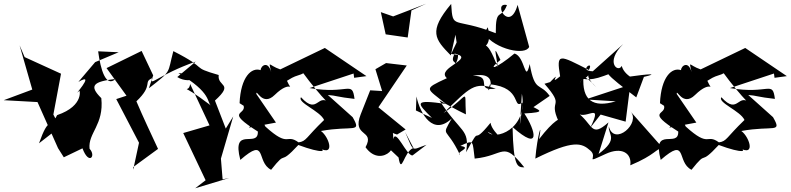

<svg xmlns="http://www.w3.org/2000/svg" viewBox="-30 -834 4237 1029"><path d="M291 -153 256 -220 297 -439 102 -528 75 -591 143 -354 -10 -297 171 -287 281 -40 312 9 412 -39C446 53 487 3 450 -37C441 -122 528 -164 513 -308C445 -375 469 -397 590 -411C537 -363 509 -461 496 -559L606 -554L480 -501L390 -395C493 -455 346 -299 395 -347C395 -362 427 -268 276 -217C237 -137 234 -221 179 -66Z M920 -421C994 -375 1085 -437 926 -442C1107 -337 1078 -284 1101 -268C913 -411 982 -320 989 -384L1093 -162L952 -121L1072 132L1016 175L1198 120L1163 127L1154 16L1220 -210L1180 -145L1122 -295C1227 -390 1134 -367 1142 -432C983 -478 1098 -459 899 -560C866 -438 894 -459 768 -361L791 -430L729 -561L541 -469L648 -321L593 -303L715 -69L684 75L683 62L817 -36C778 -120 738 -204 701 -291C796 -381 733 -394 788 -416C766 -365 817 -432 1019 -504Z M1868 -417 1934 -426 1711 -577 1472 -462C1404 -485 1409 -520 1427 -431C1412 -518 1366 -481 1367 -458C1318 -475 1260 -422 1254 -281L1276 -267C1289 -215 1173 -242 1352 -129C1355 -36 1209 -164 1258 23C1405 -105 1340 34 1423 76C1515 -40 1457 64 1569 -57C1697 -9 1740 -19 1657 -55C1775 25 1736 -99 1690 -132C1863 -163 1910 -118 1860 -206L1727 -325C1772 -322 1778 -314 1870 -304C1857 -406 1838 -326 1629 -362L1865 -440ZM1535 -417C1573 -439 1648 -435 1566 -491C1567 -466 1753 -239 1748 -272C1669 -352 1678 -209 1583 -313C1562 -284 1685 -240 1707 -191C1608 -96 1613 -77 1570 -71C1501 -121 1522 -38 1392 -156C1346 -257 1335 -179 1304 -150L1449 -177L1344 -330C1342 -364 1375 -259 1442 -325C1534 -415 1539 -329 1508 -401Z M2106 10C2122 109 2134 -24 2186 -41L2141 -127C2191 -11 2173 -31 2256 -58L2181 -1C2148 2 2092 -150 2077 -88C2083 -186 2012 -137 2098 -113L2144 -140L1998 -259L2150 -483L2039 -496L1982 -463L2018 -346L1954 -350L1903 -221C1854 -97 1982 -142 1929 -45C2019 81 2152 -90 2013 -78ZM2011 -769 2037 -650 2155 -633 2175 -778 2254 -814 2077 -746Z M2564 -654C2625 -568 2788 -535 2806 -583L2744 -808C2701 -654 2607 -825 2687 -807C2656 -724 2626 -799 2627 -656C2397 -746 2397 -669 2388 -813C2264 -665 2301 -624 2386 -537L2411 -648C2429 -521 2444 -510 2359 -445C2464 -527 2368 -473 2407 -547C2525 -520 2303 -470 2365 -415C2233 -354 2256 -363 2360 -277C2184 -302 2203 -284 2285 -202L2199 -242L2202 -317C2223 -219 2293 -105 2391 -199C2332 -94 2361 -161 2435 -4C2407 -19 2506 -42 2437 -52C2515 -90 2501 -74 2514 16C2676 0 2663 -84 2780 63C2743 62 2722 63 2717 -153C2872 -16 2840 -135 2780 -226C2904 -232 2854 -245 2829 -260L2916 -320C2863 -394 2836 -335 2809 -491C2783 -379 2785 -533 2727 -547C2628 -464 2576 -452 2652 -513C2613 -596 2625 -565 2638 -474C2567 -650 2584 -563 2436 -646L2388 -545C2578 -513 2490 -596 2499 -594C2574 -554 2607 -603 2584 -688ZM2467 -221C2458 -367 2491 -326 2347 -228C2491 -367 2510 -397 2627 -359C2510 -343 2617 -428 2504 -428C2676 -460 2556 -281 2596 -382C2775 -365 2712 -239 2773 -287L2756 -164L2767 -332C2802 -138 2617 -79 2584 -128C2734 -42 2607 -115 2599 -176C2487 -37 2558 -184 2468 -18C2488 -145 2441 -118 2325 -296C2372 -271 2418 -244 2467 -221Z M3189 -220 3323 -182 3348 -380 3108 -301 3270 -291C3147 -254 3088 -297 3097 -425C3064 -363 3045 -320 3085 -403C3163 -442 3080 -447 3166 -366C3050 -499 3036 -363 3206 -427L3309 -465C3149 -483 3230 -428 3380 -312L3421 -422C3503 -441 3453 -439 3333 -422C3426 -393 3319 -414 3302 -481C3285 -442 3209 -498 3310 -598L3147 -452C3065 -454 3157 -516 3126 -459C2968 -539 2950 -554 2972 -425C2902 -366 2991 -469 2918 -394L2888 -385C3004 -252 2905 -309 2964 -183C3019 -148 3017 -295 2859 -88C2879 -200 2849 -107 2839 16C3043 -85 3087 -69 3134 -27C3178 11 3094 47 3216 -9C3302 -49 3357 -13 3348 52C3484 -5 3484 -37 3522 -41L3348 -238C3408 -176 3262 -47 3233 -156C3228 -112 3288 -91 3178 -9L3231 -178C3133 -91 3151 -170 3058 -236C3099 -175 3208 -303 3134 -150Z M4121 -417 4187 -426 3964 -577 3725 -462C3657 -485 3662 -520 3680 -431C3665 -518 3619 -481 3620 -458C3571 -475 3513 -422 3507 -281L3529 -267C3542 -215 3426 -242 3605 -129C3608 -36 3462 -164 3511 23C3658 -105 3593 34 3676 76C3768 -40 3710 64 3822 -57C3950 -9 3993 -19 3910 -55C4028 25 3989 -99 3943 -132C4116 -163 4163 -118 4113 -206L3980 -325C4025 -322 4031 -314 4123 -304C4110 -406 4091 -326 3882 -362L4118 -440ZM3788 -417C3826 -439 3901 -435 3819 -491C3820 -466 4006 -239 4001 -272C3922 -352 3931 -209 3836 -313C3815 -284 3938 -240 3960 -191C3861 -96 3866 -77 3823 -71C3754 -121 3775 -38 3645 -156C3599 -257 3588 -179 3557 -150L3702 -177L3597 -330C3595 -364 3628 -259 3695 -325C3787 -415 3792 -329 3761 -401Z"/></svg>

Font: Asimov Silicon
Style: Regular
Weight: 400
Designer: Google
Version: Version 2.000980; 2014